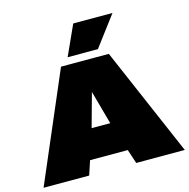

<svg xmlns="http://www.w3.org/2000/svg" viewBox="-130 -1067 1179 1195"><g transform="rotate(-15 459.0 -470.0)"><path d="M4 0 304 -700H612L914 0H601L571 -91H328L298 0ZM389 -281H509L449 -498ZM359 -746 447 -940H700L554 -746Z"/></g></svg>

Font: Georama Expanded Black
Style: Regular
Weight: 900
Width: 7
Designer: Jean-Baptiste Levee
Foundry: Production Type
Version: Version 1.000